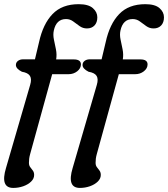

<svg xmlns="http://www.w3.org/2000/svg" viewBox="-27 -736 824 942"><path d="M51 -417Q51 -429.5 61 -437.2Q71 -445 87 -445H144.5L164.5 -529Q184 -618.5 230.8 -667Q277.5 -715.5 359 -715.5Q406.5 -715.5 428.5 -696.2Q450.5 -677 450.5 -651Q450.5 -626 436.8 -611.2Q423 -596.5 399.5 -596.5Q379.5 -596.5 363.5 -608Q347.5 -619.5 332 -631Q316.5 -642.5 297 -642.5Q249 -642.5 237 -586Q232.5 -565.5 237.5 -542Q242.5 -518.5 247.5 -493.5Q252.5 -468.5 248.5 -444.5H335Q370 -444.5 370 -420Q370 -400.5 351.8 -386.2Q333.5 -372 309.5 -372H229L121 19.5Q117.5 32 116.2 42.5Q115 53 115 63Q115 76 121.5 84.2Q128 92.5 134.2 101Q140.5 109.5 140.5 122.5Q140.5 140.5 125.5 155Q110.5 169.5 87 177.8Q63.5 186 38 186Q-27 186 2.5 88L121 -319.5Q129.5 -348 120 -363.5Q110.5 -379 80.5 -384Q51 -399 51 -417ZM378 -417Q378 -429.5 388 -437.2Q398 -445 414 -445H471.5L491.5 -529Q511 -618.5 557.8 -667Q604.5 -715.5 686 -715.5Q733.5 -715.5 755.5 -696.2Q777.5 -677 777.5 -651Q777.5 -626 763.8 -611.2Q750 -596.5 726.5 -596.5Q706.5 -596.5 690.5 -608Q674.5 -619.5 659 -631Q643.5 -642.5 624 -642.5Q576 -642.5 564 -586Q559.5 -565.5 564.5 -542Q569.5 -518.5 574.5 -493.5Q579.5 -468.5 575.5 -444.5H662Q697 -444.5 697 -420Q697 -400.5 678.8 -386.2Q660.5 -372 636.5 -372H556L448 19.5Q444.5 32 443.2 42.5Q442 53 442 63Q442 76 448.5 84.2Q455 92.5 461.2 101Q467.5 109.5 467.5 122.5Q467.5 140.5 452.5 155Q437.5 169.5 414 177.8Q390.5 186 365 186Q300 186 329.5 88L448 -319.5Q456.5 -348 447 -363.5Q437.5 -379 407.5 -384Q378 -399 378 -417Z"/></svg>

Font: Fraunces 9pt S100
Style: Italic
Weight: 400
Italic angle: -16°
Version: Version 1.000; ttfautohint (v1.8.3)